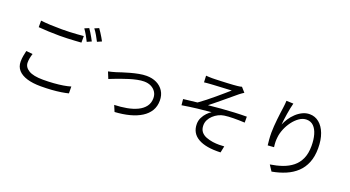

<svg xmlns="http://www.w3.org/2000/svg" viewBox="-58 -1526 4115 2258"><g transform="rotate(20 2000.0 -396.5)"><path d="M216.9 -691.4Q271.1 -684.7 338.7 -681.7Q406.2 -678.7 481.1 -678.7Q529.3 -678.7 577.7 -680.7Q626.1 -682.7 670.6 -686Q715.1 -689.4 751 -692.7V-610.6Q717.2 -608.3 672 -605.3Q626.7 -602.3 577.4 -600.5Q528.1 -598.6 481.5 -598.6Q406.4 -598.6 341.1 -601.8Q275.9 -605 216.9 -609.6ZM257 -288.1Q247.4 -258.8 241.9 -230.6Q236.5 -202.4 236.5 -174.8Q236.5 -117.1 295.2 -81.5Q353.9 -45.9 474.1 -45.9Q543.6 -45.9 607.2 -50.6Q670.8 -55.3 724.6 -64.1Q778.5 -72.9 816.1 -84.9L817.1 0.7Q781.3 10.1 728.8 18.4Q676.2 26.7 612 31.3Q547.7 35.9 476.5 35.9Q374.6 35.9 302.9 13.8Q231.3 -8.3 193.4 -51.2Q155.5 -94 155.5 -156.9Q155.5 -196.2 162.2 -231.1Q168.9 -265.9 175.7 -296ZM779.1 -802.6Q792.1 -785.2 806.9 -760.6Q821.7 -736 836.4 -710.7Q851.1 -685.4 861.3 -664.9L806.6 -640.2Q791.8 -671.2 768.9 -711.3Q745.9 -751.4 725.3 -779.8ZM889.3 -842.6Q902.9 -824.2 918.8 -799.3Q934.7 -774.5 949.6 -749.6Q964.5 -724.8 973.8 -706L919.4 -681.9Q903.2 -714.7 880.6 -753.3Q858 -791.9 836.1 -819.9Z M1160.4 -399.2Q1182.8 -403.8 1206.5 -410.2Q1230.1 -416.5 1253.9 -423.5Q1280.1 -432.1 1321.8 -445.9Q1363.5 -459.6 1412.7 -473Q1461.9 -486.4 1512.2 -496Q1562.6 -505.6 1606.8 -505.6Q1678 -505.6 1733 -478.7Q1787.9 -451.8 1819.5 -402.3Q1851.1 -352.9 1851.1 -284.4Q1851.1 -212.1 1818.2 -157.6Q1785.3 -103 1724.6 -64.9Q1663.9 -26.8 1580.5 -5Q1497.2 16.8 1396.2 22.9L1363.5 -54.1Q1444.8 -56.7 1518.1 -70.1Q1591.3 -83.5 1648.2 -110.8Q1705 -138.1 1737.6 -181.4Q1770.2 -224.8 1770.2 -285.6Q1770.2 -328.5 1749 -361.7Q1727.8 -394.8 1690.2 -414.2Q1652.5 -433.5 1600.9 -433.5Q1563.9 -433.5 1517.7 -424.1Q1471.5 -414.7 1422.9 -399.7Q1374.4 -384.7 1329.3 -368.4Q1284.3 -352.1 1249 -338.4Q1213.6 -324.7 1194.4 -316.6Z M2261.6 -746.7Q2280.1 -745.3 2299.3 -744.3Q2318.5 -743.3 2341.2 -743.3Q2354.8 -743.3 2384.2 -744.3Q2413.5 -745.3 2451.5 -746.8Q2489.5 -748.3 2528.4 -750.3Q2567.4 -752.3 2599.5 -754.5Q2631.7 -756.7 2648.8 -758.7Q2666.9 -760.5 2680.7 -763.1Q2694.5 -765.7 2703 -768.5L2753.5 -711.3Q2743.7 -704.8 2727.3 -693.8Q2710.9 -682.7 2700.2 -673.8Q2678 -655.4 2648.4 -630.7Q2618.9 -606.1 2586 -578.7Q2553.1 -551.4 2519.8 -523.9Q2486.5 -496.4 2456 -471.6Q2425.5 -446.7 2401 -427.8Q2477 -436.3 2559.9 -442.8Q2642.7 -449.3 2723.9 -453.4Q2805.1 -457.4 2876.8 -457.4L2877.2 -383.3Q2803.8 -387.1 2736.1 -386.2Q2668.5 -385.3 2623.3 -378.6Q2586.6 -373.4 2552.5 -356.4Q2518.4 -339.3 2490.7 -313.5Q2463 -287.6 2446.9 -255.7Q2430.9 -223.8 2430.9 -188.5Q2430.9 -138.4 2455 -108.1Q2479.1 -77.9 2518.5 -62.8Q2558 -47.6 2603.2 -40.8Q2647.9 -34.9 2683.9 -35.5Q2720 -36.2 2746.8 -38.2L2730 43.2Q2547 50.6 2450 -5.3Q2352.9 -61.1 2352.9 -176.5Q2352.9 -219.4 2371.4 -256.5Q2389.9 -293.6 2416.8 -321.7Q2443.7 -349.7 2469.3 -365.3Q2389.6 -358.8 2294.2 -347.4Q2198.8 -336 2108.8 -321L2101.5 -396Q2142.1 -400.6 2189.4 -406.3Q2236.7 -412 2274.9 -416Q2315.4 -444.4 2362.8 -481.6Q2410.1 -518.9 2456.7 -558.3Q2503.2 -597.7 2542.4 -631.4Q2581.5 -665.1 2605.1 -686.1Q2591.9 -685.1 2565.4 -683.8Q2539 -682.5 2506.2 -680.7Q2473.4 -678.9 2440.5 -677.3Q2407.7 -675.6 2381.7 -674.1Q2355.7 -672.6 2342.4 -671.6Q2323.2 -670.6 2302.6 -668.6Q2282 -666.5 2265.6 -664.7Z M3338.6 -789Q3331 -761.4 3323.5 -724.5Q3316.1 -687.7 3309.8 -648.4Q3303.5 -609.2 3299 -573.2Q3294.5 -537.2 3292.5 -510.6Q3308.2 -549.3 3334.3 -589.3Q3360.5 -629.3 3396.1 -662.8Q3431.7 -696.4 3474.2 -717.2Q3516.8 -738.1 3564.3 -738.1Q3630.8 -738.1 3682.3 -695.9Q3733.8 -653.8 3763.1 -576.8Q3792.4 -499.9 3792.4 -394.9Q3792.4 -290.9 3761.4 -214.5Q3730.4 -138 3674 -85.2Q3617.7 -32.4 3540.4 0.6Q3463 33.7 3370.4 50.2L3322.9 -21.9Q3404.5 -34.3 3474.7 -58.8Q3544.9 -83.4 3597.8 -125.8Q3650.6 -168.3 3680.2 -234Q3709.7 -299.8 3709.7 -393.6Q3709.7 -472.7 3692.1 -534.2Q3674.5 -595.7 3639.4 -630.7Q3604.2 -665.6 3551.1 -665.6Q3504.5 -665.6 3461 -635.7Q3417.5 -605.8 3382.2 -558.3Q3346.9 -510.8 3324.9 -456.4Q3302.9 -401.9 3298.1 -352.5Q3294.4 -323.7 3294.8 -295.7Q3295.2 -267.6 3300.4 -229.7L3222.8 -224Q3219.4 -252.4 3215.8 -293.3Q3212.2 -334.2 3212.2 -382.8Q3212.2 -418.4 3215.4 -461.6Q3218.6 -504.8 3223.2 -549.3Q3227.7 -593.9 3233.3 -634.9Q3238.9 -675.9 3243.1 -706Q3246.5 -728.9 3248.2 -750.3Q3249.9 -771.8 3251.1 -792.4Z"/></g></svg>

Font: Noto Sans TC Thin
Style: Regular
Weight: 100
Designer: Ryoko NISHIZUKA 西塚涼子 (kana, bopomofo & ideographs); Paul D. Hunt (Latin, Greek & Cyrillic); Sandoll Communications 산돌커뮤니
Foundry: Adobe
Version: Version 2.004-H2;hotconv 1.0.118;makeotfexe 2.5.65603